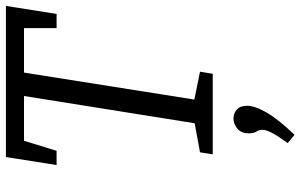

<svg xmlns="http://www.w3.org/2000/svg" viewBox="-203 -535 1014 648"><g transform="rotate(-90 304.0 -211.0)"><path d="M107 0 114 -43 212 -61 304 -637H153L119 -527H71L98 -698H608L581 -527H533V-637H383L292 -62L386 -43L379 0ZM173 276 145 253Q169 220 179.5 200Q190 180 190 168Q190 156 184 147.5Q178 139 178 121Q178 96 194 83Q210 70 228 70Q245 70 258 81Q271 92 271 116Q271 143 247.5 183Q224 223 173 276Z"/></g></svg>

Font: Bitter
Style: Italic
Weight: 400
Italic angle: -9°
Designer: Sol Matas, and Bitter project Authors
Foundry: Sol Matas
Version: Version 2.001